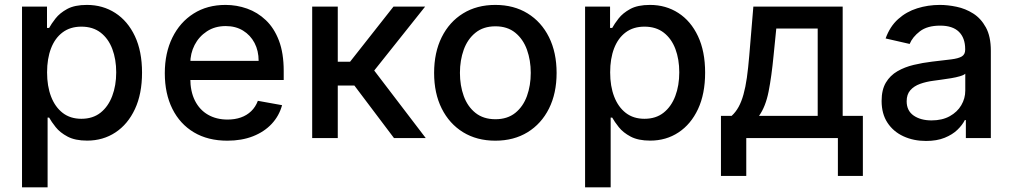

<svg xmlns="http://www.w3.org/2000/svg" viewBox="-20 -573 4203 797"><path d="M71.4 204.5V-545.5H175.1V-457H183.9Q193.2 -474.1 210.6 -496.4Q228 -518.8 258.9 -535.7Q289.8 -552.6 340.6 -552.6Q406.6 -552.6 458.5 -519.2Q510.3 -485.8 540 -422.9Q569.6 -360.1 569.6 -271.7Q569.6 -183.2 540.1 -120.2Q510.7 -57.2 459.2 -23.3Q407.7 10.7 341.6 10.7Q291.9 10.7 260.5 -6Q229 -22.7 211.3 -45.1Q193.5 -67.5 183.9 -84.9H177.6V204.5ZM175.4 -272.7Q175.4 -215.2 192.1 -171.9Q208.8 -128.6 240.4 -104.2Q272 -79.9 317.8 -79.9Q365.4 -79.9 397.4 -105.3Q429.3 -130.7 445.8 -174.4Q462.4 -218 462.4 -272.7Q462.4 -326.7 446.2 -369.7Q430 -412.6 397.9 -437.5Q365.8 -462.4 317.8 -462.4Q271.7 -462.4 239.9 -438.6Q208.1 -414.8 191.8 -372.2Q175.4 -329.5 175.4 -272.7Z M923.7 11Q843 11 785 -23.6Q726.9 -58.2 695.5 -121.3Q664.1 -184.3 664.1 -269.2Q664.1 -353 695.5 -416.9Q726.9 -480.8 783.6 -516.7Q840.2 -552.6 916.2 -552.6Q962.4 -552.6 1005.7 -537.3Q1049 -522 1083.5 -489.3Q1117.9 -456.7 1137.8 -404.7Q1157.7 -352.6 1157.7 -278.4V-240.8H724.1V-320.3H1053.6Q1053.6 -362.2 1036.6 -394.7Q1019.5 -427.2 988.8 -446Q958.1 -464.8 916.9 -464.8Q872.2 -464.8 839 -443Q805.8 -421.2 787.8 -386.2Q769.9 -351.2 769.9 -310.4V-248.2Q769.9 -193.5 789.2 -155.2Q808.6 -116.8 843.4 -96.8Q878.2 -76.7 924.7 -76.7Q954.9 -76.7 979.8 -85.4Q1004.6 -94.1 1022.7 -111.5Q1040.8 -128.9 1050.4 -154.5L1150.9 -136.4Q1138.8 -92 1107.8 -58.8Q1076.7 -25.6 1030 -7.3Q983.3 11 923.7 11Z M1275.9 0V-545.5H1382.1V-316.8H1433.2L1613.3 -545.5H1744.7L1533.4 -280.2L1747.2 0H1615.4L1451 -218H1382.1V0Z M2036.2 11Q1959.5 11 1902.3 -24.1Q1845.2 -59.3 1813.6 -122.5Q1782 -185.7 1782 -270.2Q1782 -355.1 1813.6 -418.7Q1845.2 -482.2 1902.3 -517.4Q1959.5 -552.6 2036.2 -552.6Q2112.9 -552.6 2170.1 -517.4Q2227.3 -482.2 2258.9 -418.7Q2290.5 -355.1 2290.5 -270.2Q2290.5 -185.7 2258.9 -122.5Q2227.3 -59.3 2170.1 -24.1Q2112.9 11 2036.2 11ZM2036.6 -78.1Q2086.3 -78.1 2119 -104.4Q2151.6 -130.7 2167.4 -174.4Q2183.2 -218 2183.2 -270.6Q2183.2 -322.8 2167.4 -366.7Q2151.6 -410.5 2119 -437.1Q2086.3 -463.8 2036.6 -463.8Q1986.5 -463.8 1953.7 -437.1Q1920.8 -410.5 1905 -366.7Q1889.2 -322.8 1889.2 -270.6Q1889.2 -218 1905 -174.4Q1920.8 -130.7 1953.7 -104.4Q1986.5 -78.1 2036.6 -78.1Z M2408.7 204.5V-545.5H2512.4V-457H2521.3Q2530.5 -474.1 2547.9 -496.4Q2565.3 -518.8 2596.2 -535.7Q2627.1 -552.6 2677.9 -552.6Q2744 -552.6 2795.8 -519.2Q2847.7 -485.8 2877.3 -422.9Q2907 -360.1 2907 -271.7Q2907 -183.2 2877.5 -120.2Q2848 -57.2 2796.5 -23.3Q2745 10.7 2679 10.7Q2629.3 10.7 2597.8 -6Q2566.4 -22.7 2548.7 -45.1Q2530.9 -67.5 2521.3 -84.9H2514.9V204.5ZM2512.8 -272.7Q2512.8 -215.2 2529.5 -171.9Q2546.2 -128.6 2577.8 -104.2Q2609.4 -79.9 2655.2 -79.9Q2702.8 -79.9 2734.7 -105.3Q2766.7 -130.7 2783.2 -174.4Q2799.7 -218 2799.7 -272.7Q2799.7 -326.7 2783.6 -369.7Q2767.4 -412.6 2735.3 -437.5Q2703.1 -462.4 2655.2 -462.4Q2609 -462.4 2577.2 -438.6Q2545.5 -414.8 2529.1 -372.2Q2512.8 -329.5 2512.8 -272.7Z M2972.7 157.3V-92H3017Q3034.1 -107.6 3046 -129.3Q3057.9 -150.9 3066.2 -180.8Q3074.6 -210.6 3080.3 -250.5Q3085.9 -290.5 3090.2 -342L3107.2 -545.5H3478V-92H3561.8V157.3H3458.1V0H3077.8V157.3ZM3130.7 -92H3374.3V-454.5H3202.4L3191.1 -342Q3182.9 -256 3170.5 -193Q3158 -130 3130.7 -92Z M3823.9 12.1Q3772 12.1 3730.1 -7.3Q3688.2 -26.6 3663.9 -63.6Q3639.6 -100.5 3639.6 -154.1Q3639.6 -200.3 3657.3 -230.1Q3675.1 -259.9 3705.3 -277.3Q3735.4 -294.7 3772.7 -303.6Q3810 -312.5 3848.7 -317.1Q3897.7 -322.8 3928.3 -326.5Q3958.8 -330.3 3972.7 -338.8Q3986.5 -347.3 3986.5 -366.5V-369Q3986.5 -415.5 3960.4 -441.1Q3934.3 -466.6 3882.8 -466.6Q3829.2 -466.6 3798.5 -443Q3767.8 -419.4 3756 -390.6L3656.2 -413.4Q3674 -463.1 3708.3 -493.8Q3742.5 -524.5 3787.3 -538.5Q3832 -552.6 3881.4 -552.6Q3914.1 -552.6 3950.8 -544.9Q3987.6 -537.3 4019.7 -517Q4051.8 -496.8 4072.4 -459.3Q4093 -421.9 4093 -362.2V0H3989.3V-74.6H3985.1Q3974.8 -54 3954.2 -34.1Q3933.6 -14.2 3901.3 -1.1Q3869 12.1 3823.9 12.1ZM3846.9 -73.2Q3891 -73.2 3922.4 -90.6Q3953.8 -108 3970.3 -136.2Q3986.9 -164.4 3986.9 -196.7V-267Q3981.2 -261.4 3965 -256.6Q3948.9 -251.8 3928.3 -248.4Q3907.7 -245 3888.1 -242.4Q3868.6 -239.7 3855.5 -237.9Q3824.6 -234 3799.2 -224.8Q3773.8 -215.6 3758.7 -198.3Q3743.6 -181.1 3743.6 -152.7Q3743.6 -113.3 3772.7 -93.2Q3801.8 -73.2 3846.9 -73.2Z"/></svg>

Font: InterMG Medium
Style: Regular
Weight: 500
Designer: Rasmus Andersson
Foundry: rsms
Version: Version 3.019;December 26, 2023;FontCreator 15.0.0.2955 64-b